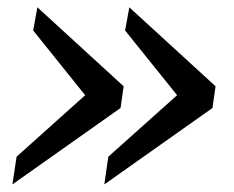

<svg xmlns="http://www.w3.org/2000/svg" viewBox="-20 -502 626 514"><path d="M259.3 -8.3 270 -82.5 454.1 -247.1 314.9 -420.4 326.2 -482.4 557.1 -271 548.8 -212.9ZM13.2 -8.3 24.4 -82.5 208 -247.1 68.8 -420.4 80.1 -482.4 311 -271 302.7 -212.9Z"/></svg>

Font: Gelasio Medium
Style: Italic
Weight: 500
Italic angle: -8.5°
Designer: Eben Sorkin
Foundry: Eben Sorkin
Version: Version 1.008